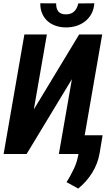

<svg xmlns="http://www.w3.org/2000/svg" viewBox="-20 -916 630 1142"><path d="M450.7 -710.9H587.9L464.4 0H330.1L407.7 -445.3L138.2 0H1.5L125 -710.9H258.8L181.2 -265.1ZM541 -896.5Q538.6 -861.8 524.2 -834.7Q509.8 -807.6 486.6 -789.3Q463.4 -771 433.3 -761.7Q403.3 -752.4 369.6 -752.9Q336.9 -753.4 309.3 -763.4Q281.7 -773.4 261.7 -791.7Q241.7 -810.1 230.5 -836.4Q219.2 -862.8 219.7 -896.5L314 -896Q313 -867.2 326.2 -849.1Q339.4 -831.1 371.1 -830.6Q402.8 -830.1 421.4 -848.1Q439.9 -866.2 445.3 -895.5ZM572.3 -3.9Q566.9 27.3 555.7 56.6Q544.4 85.9 527.8 112.5Q511.2 139.2 490.2 162.6Q469.2 186 445.3 205.6L376 167.5Q400.4 127.9 419.2 88.6Q438 49.3 446.3 2.9L465.8 -111.3H590.3Z"/></svg>

Font: Roboto Mono
Style: Bold Italic
Weight: 700
Designer: Google
Version: Version 2.000985; 2015; ttfautohint (v1.3)